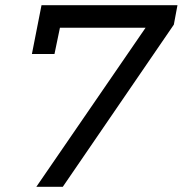

<svg xmlns="http://www.w3.org/2000/svg" viewBox="-20 -720 704 740"><path d="M140 -700H664L650 -625L222 0H120L541 -613H211L190 -512H103Z"/></svg>

Font: TypoPRO Montserrat
Style: Italic
Weight: 400
Italic angle: -11.3°
Designer: Julieta Ulanovsky
Foundry: Julieta Ulanovsky
Version: Version 6.001